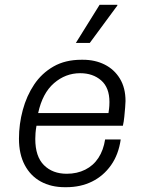

<svg xmlns="http://www.w3.org/2000/svg" viewBox="-20 -770 599 800"><path d="M250 10Q193 10 150 -13.5Q107 -37 83 -82.5Q59 -128 59 -192Q59 -253 75 -312Q91 -371 122.5 -418Q154 -465 203 -493Q252 -521 319 -521H326Q376 -521 416 -501Q456 -481 479.5 -442.5Q503 -404 503 -349Q503 -341 501.5 -323Q500 -305 498 -284Q496 -263 492 -246H132Q129 -229 128 -215.5Q127 -202 127 -191Q127 -118 163 -82Q199 -46 258 -46Q301 -46 335 -63Q369 -80 390 -112Q411 -144 418 -189H483Q474 -126 442.5 -81.5Q411 -37 363.5 -13.5Q316 10 256 10ZM139 -299H432Q435 -319 435.5 -328.5Q436 -338 436 -345Q436 -405 401.5 -435Q367 -465 314 -465Q253 -465 205 -423.5Q157 -382 139 -299ZM296 -591 395 -750H469V-747L354 -591Z"/></svg>

Font: Chivo Medium ExtraLight
Style: Italic
Weight: 250
Italic angle: -8.05°
Version: Version 2.002